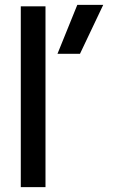

<svg xmlns="http://www.w3.org/2000/svg" viewBox="-20 -765 475 785"><path d="M296 -745H402L307 -545H215ZM65 -739H166V0H65Z"/></svg>

Font: Prompt
Style: Regular
Weight: 400
Designer: Katatrad Team
Foundry: CadsonDemak
Version: Version 1.001